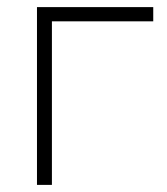

<svg xmlns="http://www.w3.org/2000/svg" viewBox="-20 -520 470 540"><path d="M411 -500V-460H126V0H84V-500Z"/></svg>

Font: Bellota Light
Style: Regular
Weight: 300
Designer: Kemie Guaida
Foundry: Kemie Guaida
Version: Version 4.001